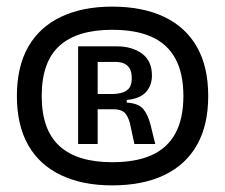

<svg xmlns="http://www.w3.org/2000/svg" viewBox="-20 -720 681 580"><path d="M319 -160Q229 -160 164 -191Q99 -222 65 -282Q31 -342 31 -430Q31 -518 65 -578Q99 -638 164 -669Q229 -700 319 -700Q411 -700 476 -669Q541 -638 575 -578Q609 -518 609 -430Q609 -342 575 -282Q541 -222 476 -191Q411 -160 319 -160ZM319 -230Q391 -230 438.5 -251.5Q486 -273 510 -317.5Q534 -362 534 -430Q534 -498 510 -542.5Q486 -587 438.5 -608.5Q391 -630 319 -630Q213 -630 159.5 -581.5Q106 -533 106 -430Q106 -328 159.5 -279Q213 -230 319 -230ZM216 -285V-580H333Q379 -580 409 -558Q439 -536 439 -492Q439 -462 421 -442Q403 -422 363 -418V-410Q398 -408 412.5 -391Q427 -374 435 -342L449 -285H386L375 -336Q371 -360 360.5 -375Q350 -390 321 -390H275V-285ZM275 -436H317Q336 -436 350 -440.5Q364 -445 371 -455Q378 -465 378 -483Q378 -503 371.5 -513.5Q365 -524 354 -528.5Q343 -533 328 -533H275Z"/></svg>

Font: Bricolage Grotesque 96pt ExtraBold
Style: Regular
Weight: 400
Version: Version 1.001;gftools[0.9.33.dev8+g029e19f]